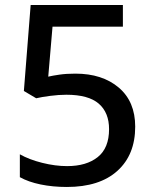

<svg xmlns="http://www.w3.org/2000/svg" viewBox="-20 -734 612 764"><path d="M280 -441Q387 -441 452.5 -385.5Q518 -330 518 -230Q518 -118 447 -54Q376 10 246 10Q190 10 141.5 0Q93 -10 59 -29V-120Q96 -99 148 -86Q200 -73 247 -73Q324 -73 369 -109Q414 -145 414 -220Q414 -286 373 -321.5Q332 -357 244 -357Q214 -357 179.5 -352.5Q145 -348 124 -343L75 -372L102 -714H469V-628H189L172 -429Q189 -433 216.5 -437Q244 -441 280 -441Z"/></svg>

Font: Noto Sans Sinhala UI Medium
Style: Regular
Weight: 500
Designer: Jelle Bosma - Monotype Design Team
Foundry: Monotype Imaging Inc.
Version: Version 2.006; ttfautohint (v1.8.4.7-5d5b)